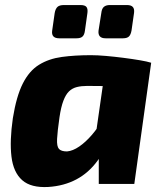

<svg xmlns="http://www.w3.org/2000/svg" viewBox="-20 -730 647 762"><path d="M341 -511Q367 -511 401 -508Q435 -505 470 -500.5Q505 -496 534.5 -491Q564 -486 580 -481L446 -387Q414 -388 386.5 -388.5Q359 -389 326 -389Q303 -389 285 -384.5Q267 -380 254 -367.5Q241 -355 231.5 -330Q222 -305 216 -264Q208 -208 206.5 -178.5Q205 -149 214 -139Q223 -129 246 -129Q269 -131 294.5 -148.5Q320 -166 345 -195Q370 -224 389 -259L419 -206Q402 -140 367 -92Q332 -44 283 -18Q234 8 172 12Q103 16 68 -15Q33 -46 25.5 -108.5Q18 -171 31 -261Q45 -348 70.5 -398.5Q96 -449 135 -473Q174 -497 225.5 -504Q277 -511 341 -511ZM403 -495 580 -481 513 0H372V-110L350 -125ZM299 -710Q317 -710 323 -702.5Q329 -695 327 -679L317 -608Q315 -592 307.5 -585Q300 -578 284 -578H215Q183 -578 187 -608L197 -678Q200 -695 208 -702.5Q216 -710 234 -710ZM484 -710Q500 -710 507 -702.5Q514 -695 512 -679L502 -609Q499 -592 491.5 -585Q484 -578 468 -578H399Q368 -578 371 -608L382 -678Q384 -696 392.5 -703Q401 -710 416 -710Z"/></svg>

Font: Exo 2 ExtraBold
Style: Italic
Weight: 800
Italic angle: -8°
Designer: Natanael Gama
Foundry: Natanael Gama
Version: Version 2.010